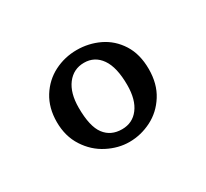

<svg xmlns="http://www.w3.org/2000/svg" viewBox="-61 -796 407 380"><g transform="rotate(-30 143.0 -606.0)"><path d="M37.9 -607Q37.9 -639.1 52.6 -662.8Q67.4 -686.5 91.5 -698.8Q115.6 -711 143 -711Q170.2 -711 194.2 -699.6Q218.2 -688.1 233.2 -664.6Q248.1 -641.1 248.1 -607Q248.1 -573.4 232.9 -549.4Q217.8 -525.4 193.6 -513.2Q169.4 -501 143 -501Q118.1 -501 93.7 -513.5Q69.2 -526 53.6 -550.2Q37.9 -574.4 37.9 -607ZM195.4 -601Q195.4 -641.5 181.3 -661.7Q167.2 -681.9 143 -681.9Q118.9 -681.9 104.2 -662.7Q89.6 -643.5 89.6 -610Q89.6 -567 103.6 -548.6Q117.5 -530.1 143 -530.1Q167.1 -530.1 181.2 -548.8Q195.4 -567.5 195.4 -601Z"/></g></svg>

Font: Didactic
Style: Regular
Weight: 400
Designer: Tyler Finck
Foundry: Etcetera Type Co
Version: Version 3.007;FEAKit 1.0